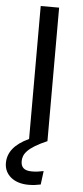

<svg xmlns="http://www.w3.org/2000/svg" viewBox="-69 -722 425 987"><g transform="rotate(5 143.5 -228.5)"><path d="M195 0V-689H100V-3C27 31 -8 75 -8 131C-8 189 40 232 117 232C143 232 160 229 180 225L189 155C165 160 149 162 128 162C87 162 72 144 72 114C72 78 93 44 195 0Z"/></g></svg>

Font: Fira Math
Style: Regular
Weight: 400
Designer: Xiangdong Zeng
Foundry: Xiangdong Zeng
Version: Version 0.3.4